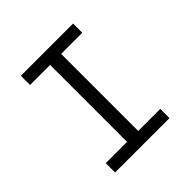

<svg xmlns="http://www.w3.org/2000/svg" viewBox="-168 -755 886 886"><g transform="rotate(-45 275.0 -311.5)"><path d="M88 0V-61H227V-563H96V-623H437V-563H299V-60H443V0Z"/></g></svg>

Font: Inconsolata SemiExpanded
Style: Regular
Weight: 400
Width: 6
Monospace: yes
Designer: Raph Levien, Cyreal, Brenton Simpson
Foundry: Raph Levien, Cyreal, Google
Version: Version 3.000; ttfautohint (v1.8.2.53-6de2)